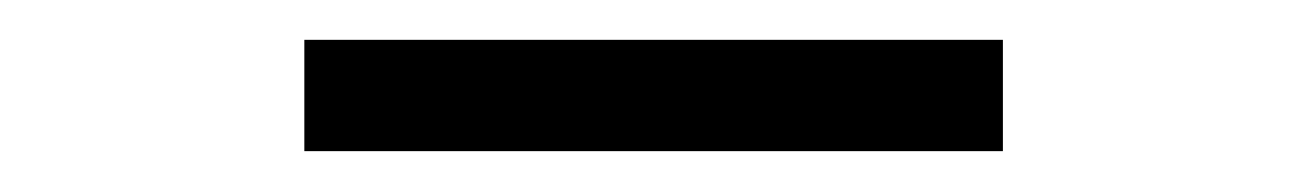

<svg xmlns="http://www.w3.org/2000/svg" viewBox="-20 -758 640 94"><path d="M129 -684V-738.5H471V-684Z"/></svg>

Font: Encode Sans SC Expanded
Style: Regular
Weight: 400
Width: 7
Designer: Multiple Designers
Foundry: Impallari Type
Version: Version 3.002